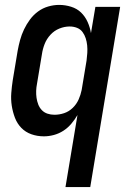

<svg xmlns="http://www.w3.org/2000/svg" viewBox="-20 -548 540 783"><path d="M247 215 296 -79Q285 -60 270.5 -43Q256 -26 238 -14.5Q220 -3 199.5 2.5Q179 8 159 8Q132 8 108 -0.5Q84 -9 67 -26.5Q50 -44 41 -67.5Q32 -91 28 -116.5Q24 -142 26 -168.5Q28 -195 32 -221L52 -341Q56 -363 62 -385Q68 -407 78 -428Q88 -449 102 -468Q116 -487 135 -501Q154 -515 176.5 -521.5Q199 -528 221 -528Q246 -528 270 -520.5Q294 -513 310.5 -497Q327 -481 337 -459Q347 -437 351 -413L369 -520H470L348 215ZM202 -80Q222 -80 241.5 -86.5Q261 -93 276.5 -108Q292 -123 300.5 -142Q309 -161 313 -181L333 -301Q335 -316 336 -332Q337 -348 335.5 -363Q334 -378 329.5 -392Q325 -406 316.5 -417.5Q308 -429 294 -434.5Q280 -440 264 -440Q243 -440 222 -431.5Q201 -423 185.5 -406Q170 -389 162 -368.5Q154 -348 151 -327L131 -207Q128 -192 127.5 -177.5Q127 -163 129 -149Q131 -135 136 -122Q141 -109 150.5 -99Q160 -89 173.5 -84.5Q187 -80 202 -80Z"/></svg>

Font: Iosevka Semibold Oblique
Style: Regular
Weight: 600
Italic angle: -9°
Monospace: yes
Designer: Belleve Invis
Foundry: Belleve Invis
Version: Version 32.5.0; ttfautohint (v1.8.4)